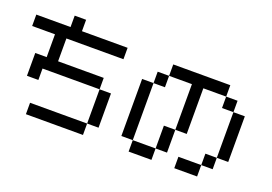

<svg xmlns="http://www.w3.org/2000/svg" viewBox="-119 -1241 2238 1581"><g transform="rotate(20 1000.0 -450.0)"><path d="M800 -100H700V-400H800ZM0 -700V-800H300V-900H400V-800H800V-700H300V-500H700V-400H200V-300H100V-500H200V-700ZM200 0V-100H700V0Z M1000 -100V-600H1100V-100ZM1900 -200H1800V-600H1900ZM1200 -700V-600H1100V-700ZM1200 -800H1700V-700H1500V-300H1400V-700H1200ZM1400 -100H1300V-300H1400ZM1800 -200V-100H1700V-200ZM1800 -700V-600H1700V-700ZM1100 -100H1300V0H1100ZM1500 0V-100H1700V0Z"/></g></svg>

Font: Galmuri9 Regular
Style: Regular
Weight: 400
Designer: Lee Minseo (quiple)
Version: Version 2.399;hotconv 1.1.1;makeotfexe 2.6.0 DEVELOPMENT